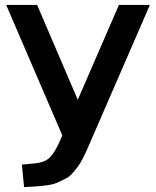

<svg xmlns="http://www.w3.org/2000/svg" viewBox="-20 -559 628 775"><path d="M460 -539.1H585L355.5 -10.7Q340.8 22.5 335.4 35.6Q330.1 48.8 317.4 74.2Q304.7 99.6 297.4 109.4Q290 119.1 275.9 136.2Q261.7 153.3 248.5 160.2Q235.4 167 216.8 175.8Q198.2 184.6 175.8 188Q153.3 191.4 126 193.4L77.1 196.3L68.4 105.5L119.1 100.6Q161.1 96.7 181.6 76.2Q202.1 55.7 223.6 5.9L231.4 -12.7L4.9 -539.1H129.9L293.9 -156.2Z"/></svg>

Font: Min Sans SemiBold
Style: Regular
Weight: 600
Designer: Jinseong-Kim, NotoSansCJK, Nunito
Foundry: Jinseong-Kim
Version: Version 1.400;Glyphs 3.1.2 (3151)